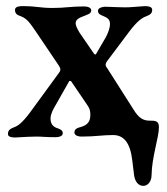

<svg xmlns="http://www.w3.org/2000/svg" viewBox="-20 -445 545 627"><path d="M448 162C461 162 475 150 475 126C476 67 499 4 499 -30C499 -51 486 -51 469 -51C450 -51 434 -57 415 -89L331 -221C324 -230 322 -235 331 -247L403 -343C429 -377 444 -387 458 -392C471 -397 477 -402 477 -413C477 -424 462 -425 453 -425C418 -423 409 -421 389 -421C372 -421 357 -422 324 -423C316 -423 300 -420 300 -410C300 -398 310 -396 321 -391C333 -386 339 -379 339 -368C340 -355 333 -338 326 -324L295 -271C294 -268 292 -267 291 -267C289 -267 288 -269 286 -271L240 -338C233 -350 227 -361 227 -369C227 -383 242 -388 255 -393C266 -398 278 -400 278 -411C278 -422 262 -424 254 -424C210 -424 193 -419 153 -419C108 -419 101 -425 53 -425C45 -425 29 -424 29 -413C29 -401 35 -396 48 -392C69 -384 79 -368 97 -342L172 -231C179 -220 179 -215 171 -205L79 -79C52 -43 39 -34 25 -29C12 -24 6 -19 6 -7C6 3 21 4 30 4C65 2 81 1 100 1C117 1 127 3 161 3C170 3 185 1 185 -10C185 -21 174 -24 163 -28C150 -34 145 -44 145 -58C145 -72 154 -89 159 -97L206 -180C207 -181 211 -181 212 -180L263 -105C274 -90 275 -82 275 -69C275 -45 262 -36 246 -31C232 -27 223 -24 223 -12C223 -5 231 1 247 1C292 1 314 -4 349 -4C383 -4 405 19 412 79L418 128C421 147 431 162 448 162Z"/></svg>

Font: EB Garamond
Style: Bold
Weight: 700
Designer: Georg Duffner and Octavio Pardo
Foundry: Georg Duffner
Version: Version 1.000;PS 001.000;hotconv 1.0.88;makeotf.lib2.5.64775